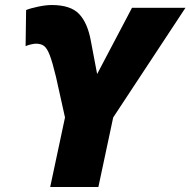

<svg xmlns="http://www.w3.org/2000/svg" viewBox="-20 -745 759 765"><path d="M239 -277 203 -439Q189 -497 178.5 -524.5Q168 -552 156 -561.5Q144 -571 123 -571Q116 -571 103 -568Q90 -565 82 -561L84 -705Q101 -712 132 -718.5Q163 -725 186 -725Q261 -725 295 -689.5Q329 -654 342 -582L367 -450L506 -714H719L431 -277L372 0H180Z"/></svg>

Font: Noto Sans Display Black
Style: Italic
Weight: 900
Italic angle: -12°
Designer: Monotype Design team
Foundry: Monotype Imaging Inc.
Version: Version 1.000